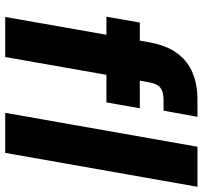

<svg xmlns="http://www.w3.org/2000/svg" viewBox="-40 -720 760 719"><g transform="rotate(90 339.5 -360.0)"><path d="M43 0 138 -540Q150 -606 180 -645.5Q210 -685 254 -702.5Q298 -720 353 -720H417L394 -593H354Q323 -593 308 -581Q293 -569 288 -540L193 0ZM42 -379 64 -504H385L363 -379ZM402 0 529 -720H679L552 0Z"/></g></svg>

Font: DM Sans Black
Style: Italic
Weight: 900
Italic angle: -10°
Designer: Colophon Foundry, Jonny Pinhorn
Foundry: Colophon Foundry
Version: Version 4.004;gftools[0.9.30]